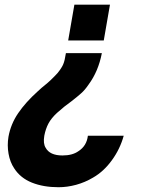

<svg xmlns="http://www.w3.org/2000/svg" viewBox="-20 -582 626 804"><path d="M414.5 -412.5H265.5L291.5 -562.5H440.5ZM137.5 -199Q146 -207 153.8 -213.8Q161.5 -220.5 168.5 -226Q173 -229 190.5 -245Q199.5 -253.5 207 -261.2Q214.5 -269 221 -276Q239.5 -299 245 -313.5Q248 -320.5 250.8 -332Q253.5 -343.5 256 -359.5H406.5Q392 -283.5 351 -228Q335 -204.5 320 -191.5Q312.5 -184.5 302.5 -176.5Q292.5 -168.5 280 -158.5Q249.5 -137 219 -109.5Q195 -87.5 183 -65Q171 -42.5 165.5 -13.5Q160 19 171 36.5Q188.5 69 241.5 69Q283.5 69 308.5 51Q343 29 348 -13.5H498Q482.5 42.5 448.5 89Q431.5 112.5 412 130.5Q392.5 148.5 370 161.5Q336.5 181.5 299 191.8Q261.5 202 225 202Q162 202 113.8 182.8Q65.5 163.5 39.5 123Q22 97 15.8 61.8Q9.5 26.5 15.5 -9.5Q25 -62.5 56.2 -108.2Q87.5 -154 137.5 -199Z"/></svg>

Font: Russisch Sans ExtraBold
Style: Italic
Weight: 800
Width: 4
Italic angle: -10°
Designer: Michael Sharanda (font) & Cristiano Sobral (main changes)
Foundry: Michael Sharanda
Version: Version 2.00;September 8, 2020;FontCreator 13.0.0.2681 64-bi